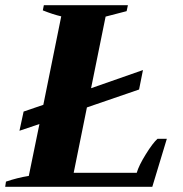

<svg xmlns="http://www.w3.org/2000/svg" viewBox="-40 -720 706 740"><path d="M603 -185 547 0H-20L-17 -20Q27 -35 71 -42L112 -242L35 -216L51 -290L127 -316L196 -657Q165 -664 125 -680L129 -700H453L448 -677Q388 -661 367 -656L311 -380L511 -450L496 -375L295 -306L244 -54H487Q495 -82 522 -125.5Q549 -169 567 -185Z"/></svg>

Font: Trirong ExtraBold
Style: Italic
Weight: 800
Italic angle: -12°
Designer: Katatrad Team
Foundry: CadsonDemak
Version: Version 1.001